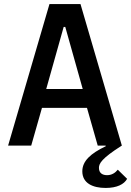

<svg xmlns="http://www.w3.org/2000/svg" viewBox="-20 -718 647 947"><path d="M20 0H134L187 -186H409L462 0H501L502 3C427 39 386 76 386 127C386 186 438 209 501 209C557 209 592 191 607 164L561 119C548 135 531 146 508 146C487 146 468 137 468 110C468 89 480 64 581 0L377 -698H224ZM388 -279H208L294 -585H302Z"/></svg>

Font: IBM Mono Medium
Style: Regular
Weight: 500
Monospace: yes
Designer: Mike Abbink, Paul van der Laan, Pieter van Rosmalen
Foundry: Bold Monday
Version: Version 2.3